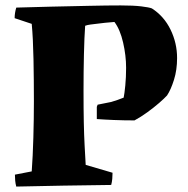

<svg xmlns="http://www.w3.org/2000/svg" viewBox="-20 -682 694 708"><path d="M40 6Q37 -5 36 -16Q35 -27 35 -38L97 -50Q101 -105 103 -174.5Q105 -244 105 -309Q105 -386 103.5 -463.5Q102 -541 97 -594L34 -615Q34 -625 35.5 -634.5Q37 -644 40 -654Q99 -656 169.5 -657.5Q240 -659 307.5 -660.5Q375 -662 425 -662Q472 -662 501 -658.5Q530 -655 540 -651Q585 -622 609 -572.5Q633 -523 633 -468Q633 -424 621.5 -387.5Q610 -351 596 -330Q586 -319 567 -302.5Q548 -286 524 -268.5Q500 -251 476 -238Q437 -238 400 -239.5Q363 -241 337 -243V-288L340 -296Q353 -299 365 -301Q377 -303 390 -306Q414 -313 436 -322Q439 -336 442 -366.5Q445 -397 445 -432Q445 -477 434 -525Q423 -573 402 -601Q387 -600 367.5 -598Q348 -596 334 -594Q325 -593 313.5 -591.5Q302 -590 294 -587Q291 -546 289.5 -481.5Q288 -417 288 -348Q288 -280 289 -231.5Q290 -183 292 -146Q294 -109 296 -74L395 -45Q395 -34 394 -22.5Q393 -11 390 0Q301 1 213.5 2.5Q126 4 40 6Z"/></svg>

Font: Labrada ExtraBold
Style: Regular
Weight: 800
Designer: Mercedes Jáuregui
Foundry: Omnibus-Type Team
Version: Version 1.000; ttfautohint (v1.8.4.7-5d5b)